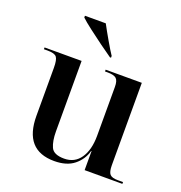

<svg xmlns="http://www.w3.org/2000/svg" viewBox="-138 -885 957 1013"><g transform="rotate(20 340.5 -378.0)"><path d="M276 10Q346 10 387 -23Q428 -56 442 -107H444V0H656V-10H626Q594 -10 582 -23Q570 -36 570 -74V-536H367V-526H382Q417 -526 430.5 -514Q444 -502 444 -467V-193Q444 -114 412 -67Q380 -20 321 -20Q262 -20 247 -53Q232 -86 232 -141V-536H24V-526H46Q84 -526 95.5 -511.5Q107 -497 107 -452V-183Q107 10 276 10ZM366 -605H372V-615Q357 -637 329.5 -684.5Q302 -732 284 -766H167V-756Q186 -738 222.5 -710Q259 -682 298.5 -653Q338 -624 366 -605Z"/></g></svg>

Font: Noto Serif Display Semi
Style: Regular
Weight: 600
Designer: Monotype Design Team
Foundry: Monotype Imaging Inc.
Version: Version 1.900